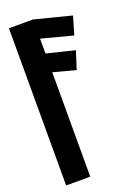

<svg xmlns="http://www.w3.org/2000/svg" viewBox="-161 -923 696 987"><g transform="rotate(-20 186.5 -430.0)"><path d="M22 -860V0H154V-571L276 -539L307 -636L154 -674V-755L325 -710L354 -809L154 -860Z"/></g></svg>

Font: Ny Stormning
Style: Regular
Weight: 400
Designer: Robert Jablonski, Mew Too
Foundry: Cannot Into Space Fonts
Version: Version 0.90